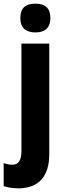

<svg xmlns="http://www.w3.org/2000/svg" viewBox="-58 -788 349 1048"><path d="M53 -689C53 -635 84 -611 135 -611C186 -611 217 -635 217 -689C217 -744 188 -768 135 -768C82 -768 53 -745 53 -689ZM44 240C155 239 211 173 211 53V-550H59V36C59 90 41 111 10 111C-7 111 -22 108 -38 102V228C-14 236 17 240 44 240Z"/></svg>

Font: Noto Sans Myanmar UI Condensed ExtraBold
Style: Regular
Weight: 800
Width: 3
Designer: Monotype Design Team
Foundry: Monotype Imaging Inc.
Version: Version 2.103